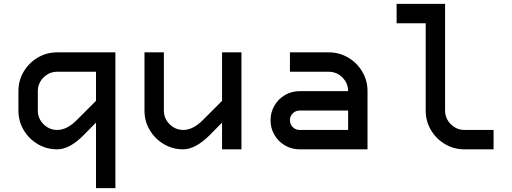

<svg xmlns="http://www.w3.org/2000/svg" viewBox="-20 -770 2640 990"><path d="M275 0Q220 0 174.5 -27Q129 -54 102 -99.5Q75 -145 75 -200V-300Q75 -355 102 -400.5Q129 -446 174.5 -473Q220 -500 275 -500H575V200H475V-138L413 -75Q340 0 275 0ZM275 -100Q325 -100 375 -150L475 -250V-400H275Q234 -400 204.5 -370.5Q175 -341 175 -300V-200Q175 -159 204.5 -129.5Q234 -100 275 -100Z M925 0Q870 0 824.5 -27Q779 -54 752 -99.5Q725 -145 725 -200V-500H825V-200Q825 -159 854.5 -129.5Q884 -100 925 -100Q975 -100 1025 -150L1125 -250V-500H1225V0H1125V-138L1063 -75Q988 0 925 0Z M1875 -300V0H1525Q1484 0 1449.5 -20Q1415 -40 1395 -74.5Q1375 -109 1375 -150Q1375 -191 1395 -225.5Q1415 -260 1449.5 -280Q1484 -300 1525 -300H1775Q1775 -341 1745.5 -370.5Q1716 -400 1675 -400H1475V-500H1675Q1730 -500 1775.5 -473Q1821 -446 1848 -400.5Q1875 -355 1875 -300ZM1525 -100H1775V-200H1525Q1504 -200 1489.5 -185.5Q1475 -171 1475 -150Q1475 -129 1489.5 -114.5Q1504 -100 1525 -100Z M2175 -200V-650H2025V-750H2275V-200Q2275 -159 2304.5 -129.5Q2334 -100 2375 -100H2525V0H2375Q2320 0 2274.5 -27Q2229 -54 2202 -99.5Q2175 -145 2175 -200Z"/></svg>

Font: Monoikos Medium
Style: Regular
Weight: 500
Designer: Brian Krent
Version: Version 0.088